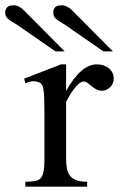

<svg xmlns="http://www.w3.org/2000/svg" viewBox="-87 -702 450 722"><path d="M340.8 -406.2Q340.8 -397.5 337.4 -389.2Q334 -380.9 327.9 -374.8Q321.8 -368.7 313.7 -364.7Q305.7 -360.8 296.4 -360.8Q284.2 -360.8 274.7 -366.2Q265.1 -371.6 257.3 -378.2Q249.5 -384.8 242.2 -390.1Q234.9 -395.5 227.1 -395.5Q214.8 -395.5 197.5 -375.2Q180.2 -355 161.6 -319.3V-104Q161.6 -83 165 -66.9Q168.5 -50.8 177.2 -40Q186 -29.3 201.4 -23.9Q216.8 -18.6 240.7 -18.6V0H8.3V-18.6Q29.3 -18.6 43.2 -20.8Q57.1 -22.9 65.2 -31.2Q73.2 -39.6 76.7 -56.2Q80.1 -72.8 80.1 -101.1V-274.4Q80.1 -309.6 79.3 -330.3Q78.6 -351.1 76.9 -362.8Q75.2 -374.5 72.3 -379.9Q69.3 -385.3 65.4 -389.6Q54.7 -395.5 41.7 -396.5Q28.8 -397.5 8.3 -388.7L3.9 -406.2L142.6 -460H161.6V-359.9Q217.3 -460 277.3 -460Q290.5 -460 302.2 -456.1Q314 -452.1 322.5 -445.1Q331.1 -438 335.9 -428Q340.8 -418 340.8 -406.2ZM121.6 -508.8 -22.9 -608.9Q-30.3 -613.8 -38.3 -618.2Q-46.4 -622.6 -52.7 -627.4Q-59.1 -632.3 -63.2 -638.7Q-67.4 -645 -67.4 -654.8Q-67.4 -668 -59.8 -675Q-52.2 -682.1 -35.2 -682.1Q-19.5 -682.1 -6.3 -671.1Q6.8 -660.2 17.6 -648.4L156.2 -508.8ZM301.8 -508.8 157.2 -608.9Q149.9 -613.8 142.1 -618.2Q134.3 -622.6 127.9 -627.4Q121.6 -632.3 117.4 -638.7Q113.3 -645 113.3 -654.8Q113.3 -668 120.6 -675Q127.9 -682.1 145 -682.1Q153.8 -682.1 160.9 -679Q168 -675.8 174.6 -671.1Q181.2 -666.5 187 -660.4Q192.9 -654.3 198.7 -648.4L337.4 -508.8Z"/></svg>

Font: Doulos SIL
Style: Regular
Weight: 400
Designer: Walt Agee, Victor Gaultney, Peter Martin, Debbi Hosken
Foundry: SIL International
Version: Version 4.110; 2011; Maintenance release